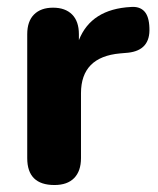

<svg xmlns="http://www.w3.org/2000/svg" viewBox="-20 -521 452 550"><path d="M136 9Q58 9 58 -68V-423Q58 -460 77.5 -479.5Q97 -499 132 -499Q167 -499 186.5 -479.5Q206 -460 206 -423V-406Q241 -495 355 -501Q380 -503 393.5 -488.5Q407 -474 408 -441Q411 -377 347 -370L324 -368Q212 -358 212 -254V-68Q212 -31 192.5 -11Q173 9 136 9Z"/></svg>

Font: Nunito ExtraBold
Style: Regular
Weight: 800
Designer: Vernon Adams
Foundry: Vernon Adams
Version: Version 3.602